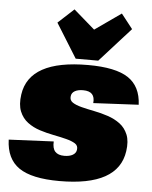

<svg xmlns="http://www.w3.org/2000/svg" viewBox="-56 -858 726 917"><g transform="rotate(5 306.5 -399.5)"><path d="M263 12Q130 12 69 -30Q8 -72 5 -164L220 -174Q218 -141 232 -125.5Q246 -110 276 -110Q301 -110 316.5 -119Q332 -128 334 -144Q337 -164 321 -174Q305 -184 277.5 -191Q250 -198 216.5 -204.5Q183 -211 150 -221.5Q117 -232 91 -251.5Q65 -271 52 -303Q39 -335 46 -384Q58 -468 134.5 -510Q211 -552 352 -552Q484 -552 544.5 -512Q605 -472 609 -384L392 -373Q395 -401 382 -415.5Q369 -430 338 -430Q314 -430 299 -421.5Q284 -413 282 -397Q279 -377 295 -366.5Q311 -356 338.5 -349Q366 -342 399.5 -335.5Q433 -329 466 -318Q499 -307 524.5 -288Q550 -269 563 -237.5Q576 -206 569 -158Q557 -73 480.5 -30.5Q404 12 263 12ZM546 -741 398 -577H290L188 -741L264 -811L432 -665H283L491 -811Z"/></g></svg>

Font: Pathway Extreme Condensed Black
Style: Italic
Weight: 900
Width: 3
Italic angle: -8°
Version: Version 1.001;gftools[0.9.26]